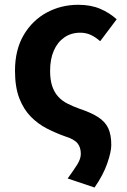

<svg xmlns="http://www.w3.org/2000/svg" viewBox="-20 -594 542 822"><path d="M384.7 208.8 269.7 170.1Q294.7 135.6 310.4 111Q326 86.3 326 64.5Q326 36.9 311.8 19.4Q297.5 1.8 258.4 -10.3Q219.9 -23.9 181.5 -43.4Q143.2 -63 112.2 -94.2Q81.3 -125.4 62.7 -173.2Q44.2 -221 44.2 -291Q44.2 -380.9 81.5 -444.1Q118.8 -507.3 180.3 -540.4Q241.7 -573.5 315.3 -573.5Q368.6 -573.5 409.1 -556.2Q449.6 -538.8 479.5 -511.4L408.9 -417.6Q388.4 -435.6 368.1 -444.8Q347.8 -454 323.9 -454Q284.1 -454 255 -433.5Q225.9 -413.1 210.2 -376.8Q194.5 -340.5 194.5 -291Q194.5 -252 203.4 -225.6Q212.2 -199.2 228.6 -180.9Q245 -162.6 268.1 -150.8Q291.2 -138.9 319.8 -128.7Q371.3 -111.4 401 -92Q430.7 -72.5 443.6 -44.8Q456.4 -17.1 456.4 27.1Q456.4 56.3 438.9 106.3Q421.4 156.3 384.7 208.8Z"/></svg>

Font: Noto Sans SC Thin
Style: Regular
Weight: 100
Designer: Ryoko NISHIZUKA 西塚涼子 (kana, bopomofo & ideographs); Paul D. Hunt (Latin, Greek & Cyrillic); Sandoll Communications 산돌커뮤니
Foundry: Adobe
Version: Version 2.004-H2;hotconv 1.0.118;makeotfexe 2.5.65603